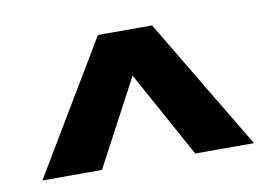

<svg xmlns="http://www.w3.org/2000/svg" viewBox="-46 -912 647 454"><g transform="rotate(-10 277.0 -685.0)"><path d="M342 -843 531 -527H390L276 -734L166 -527H23L212 -843Z"/></g></svg>

Font: Fira Sans SemiBold
Style: Regular
Weight: 600
Designer: bBox Type GmbH & Carrois Corporate GbR & Edenspiekermann AG
Foundry: bBox Type GmbH & Carrois Corporate GbR & Edenspiekermann AG
Version: Version 4.301;PS 004.301;hotconv 1.0.88;makeotf.lib2.5.64775